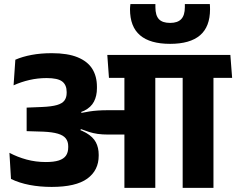

<svg xmlns="http://www.w3.org/2000/svg" viewBox="-20 -906 1140 926"><path d="M1009.5 0V-568H861V0ZM1099.5 -530.5 1091 -641H771L779.5 -530.5ZM818.5 -530.5 810.5 -641H497.5L505.5 -530.5ZM580 0H729V-570H580ZM25.5 -169 33 -43Q73 -23.5 122.8 -14Q172.5 -4.5 229 -4.5Q346 -4.5 401 -44.5Q456 -84.5 456 -155V-160Q456 -193.5 442.5 -219.5Q429 -245.5 395.5 -265Q362 -284.5 301.5 -299L299.5 -353.5Q354 -356 386.5 -372.2Q419 -388.5 433.2 -416Q447.5 -443.5 447.5 -480.5V-487.5Q447.5 -538 425 -574Q402.5 -610 354.2 -629.8Q306 -649.5 230 -649.5Q176.5 -649.5 132.5 -641.2Q88.5 -633 54 -618L45.5 -494.5Q82 -511 122 -520.2Q162 -529.5 205 -529.5Q258.5 -529.5 280 -513Q301.5 -496.5 301.5 -462.5V-458Q301.5 -436 291 -421.5Q280.5 -407 254.8 -399.5Q229 -392 182.5 -390L108.5 -387V-273.5L189.5 -271Q233 -269 259.2 -261.2Q285.5 -253.5 297.2 -238.5Q309 -223.5 309 -201V-195.5Q309 -171 298.2 -155.5Q287.5 -140 263.8 -132.2Q240 -124.5 201 -124.5Q152.5 -124.5 108.2 -136.5Q64 -148.5 25.5 -169ZM293.5 -363.5V-288L366 -272L370 -283.5Q391 -275.5 410 -269.5Q429 -263.5 451.2 -260.2Q473.5 -257 503.5 -257H632V-374.5H501.5Q474.5 -374.5 452.8 -373Q431 -371.5 411.8 -368.5Q392.5 -365.5 372.5 -361.5L371.5 -369.5ZM992 -886.5H871.5Q871.5 -885.5 871.5 -878.8Q871.5 -872 871.5 -871Q871.5 -832.5 854.2 -814Q837 -795.5 800.5 -795.5Q763 -795.5 746.2 -813.8Q729.5 -832 729.5 -871Q729.5 -872 729.5 -878.5Q729.5 -885 729.5 -886.5H609Q608 -878.5 607.5 -872.5Q607 -866.5 607 -861.5Q607 -777 655.5 -735.8Q704 -694.5 800.5 -694.5Q896.5 -694.5 944.8 -735.8Q993 -777 993 -861.5Q993 -866 992.8 -872.2Q992.5 -878.5 992 -886.5Z"/></svg>

Font: Anek Devanagari
Style: Bold
Weight: 700
Designer: Kailash Malviya (Devanagari) & Yesha Goshar (Latin)
Foundry: Ek Type
Version: Version 1.003